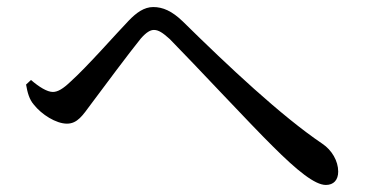

<svg xmlns="http://www.w3.org/2000/svg" viewBox="-20 -614 1040 545"><path d="M905 -89C927 -89 940 -103 940 -127C940 -157 922 -188 895 -206C778 -285 628 -426 499 -553C468 -583 442 -594 415 -594C389 -594 367 -578 345 -555C313 -522 227 -424 180 -382C159 -362 144 -353 130 -353C114 -353 91 -367 68 -387L54 -374C58 -351 63 -332 76 -317C98 -289 139 -263 170 -263C200 -263 215 -287 238 -318C273 -365 349 -467 380 -505C396 -523 407 -529 417 -529C430 -529 442 -521 462 -503C532 -432 692 -260 754 -199C824 -129 874 -89 905 -89Z"/></svg>

Font: Source Han Serif SC Medium
Style: Regular
Weight: 500
Designer: Ryoko NISHIZUKA 西塚涼子 (kana & ideographs); Frank Grießhammer (Latin, Greek & Cyrillic); Wenlong ZHANG 张文龙 (bopomofo); San
Foundry: Adobe
Version: Version 2.003;hotconv 1.1.1;makeotfexe 2.6.0